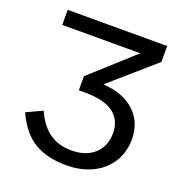

<svg xmlns="http://www.w3.org/2000/svg" viewBox="-127 -796 858 914"><g transform="rotate(20 302.0 -339.0)"><path d="M308.1 9.8C357.6 9.8 401.5 0.2 439.9 -18.8C478.4 -37.8 507.9 -64.3 528.6 -98.1C549.2 -132 559.6 -170.2 559.6 -212.9C559.6 -270.8 540.1 -317.7 501.2 -353.5C462.3 -389.3 409.3 -409 342.3 -412.6L565.4 -607.4V-688H61.5V-611.8H457L242.2 -417.5V-346.2H272.9C338.7 -346.2 387.2 -334.2 418.5 -310.3C449.7 -286.4 465.3 -252.8 465.3 -209.5C465.3 -165.5 451 -130.5 422.4 -104.2C393.7 -78 354.5 -64.9 304.7 -64.9C219.1 -64.9 156.9 -109.2 118.2 -197.8L37.6 -160.2C65.6 -99.3 101.1 -55.7 144 -29.5C187 -3.3 241.7 9.8 308.1 9.8Z"/></g></svg>

Font: Arimo
Style: Regular
Weight: 400
Designer: Steve Matteson
Foundry: Monotype Imaging Inc.
Version: Version 1.32